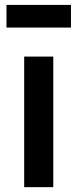

<svg xmlns="http://www.w3.org/2000/svg" viewBox="-20 -774 320 794"><path d="M80 -540H200.3V0H80ZM6.8 -753.7H273.5V-660H6.8Z"/></svg>

Font: Tap Sans
Style: Regular
Weight: 400
Designer: Tap Payments
Foundry: Tap Payments
Version: Version 1.001;Glyphs 3.1.2 (3151)